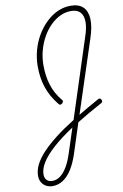

<svg xmlns="http://www.w3.org/2000/svg" viewBox="-170 -1218 1243 1942"><g transform="rotate(-10 452.0 -247.5)"><path d="M207 635Q169 635 139.5 618.5Q110 602 94 573.5Q78 545 78 506Q78 452 106 395Q134 338 190.5 277Q247 216 331.5 150Q416 84 530 13L789 -786Q822 -880 821.5 -944.5Q821 -1009 789.5 -1043Q758 -1077 695 -1077Q636 -1077 582 -1051Q528 -1025 481 -978Q434 -931 399.5 -869Q365 -807 345.5 -734Q326 -661 326 -584Q326 -529 333 -478Q340 -427 355 -380Q370 -333 393.5 -290Q417 -247 450 -208Q459 -199 457 -190Q455 -181 445 -172Q434 -162 425 -162.5Q416 -163 408 -173Q372 -218 345 -265.5Q318 -313 300.5 -364Q283 -415 275 -469.5Q267 -524 267 -583Q267 -668 289.5 -749Q312 -830 352.5 -898.5Q393 -967 447.5 -1019.5Q502 -1072 566 -1101Q630 -1130 700 -1130Q784 -1130 827.5 -1087.5Q871 -1045 875 -965Q879 -885 841 -771L598 -28Q647 -58 701 -89Q755 -120 812 -151Q822 -157 829.5 -154.5Q837 -152 844 -140Q850 -128 847.5 -120Q845 -112 835 -106Q762 -67 697 -29.5Q632 8 574 44L474 353Q443 447 402.5 509.5Q362 572 313 603.5Q264 635 207 635ZM212 583Q256 583 293.5 555.5Q331 528 363.5 474.5Q396 421 422 341L505 86Q381 168 299 241.5Q217 315 176 380Q135 445 135 503Q135 541 156 562Q177 583 212 583Z"/></g></svg>

Font: Playwrite CU ExtraLight
Style: Regular
Weight: 250
Designer: Veronika Burian, José Scaglione
Foundry: TypeTogether
Version: Version 1.002